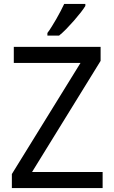

<svg xmlns="http://www.w3.org/2000/svg" viewBox="-20 -951 579 971"><path d="M499 0H40V-70.8L387.2 -632.8H49.8V-713.9H488.8V-643.1L142.1 -81.1H499ZM219.7 -784.2Q230.5 -798.3 241.9 -816.9Q253.4 -835.4 264.9 -855.2Q276.4 -875 286.6 -894.8Q296.9 -914.6 304.7 -931.2H411.6V-920.9Q403.8 -907.7 388.4 -887.9Q373 -868.2 354.2 -846.7Q335.4 -825.2 315.7 -804.9Q295.9 -784.7 278.8 -771H219.7Z"/></svg>

Font: WenQuanYi Micro Hei
Style: Regular
Weight: 400
Foundry: Ascender Corporation
Version: Version 0.2.0-beta